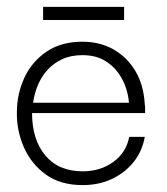

<svg xmlns="http://www.w3.org/2000/svg" viewBox="-20 -527 485 557"><path d="M220 10Q155 10 112.5 -21Q70 -52 49 -100.5Q28 -149 29 -201Q29 -255 51 -302Q73 -349 115.5 -377.5Q158 -406 219 -406Q270 -406 309.5 -383.5Q349 -361 373 -320.5Q397 -280 400 -224Q401 -219 401 -212Q401 -205 401 -199H73Q73 -122 111.5 -76Q150 -30 220 -30Q271 -30 308.5 -57Q346 -84 355 -130H400Q393 -89 368 -57.5Q343 -26 305 -8Q267 10 220 10ZM76 -229H354Q353 -248 345.5 -271.5Q338 -295 322 -317Q306 -339 280.5 -353Q255 -367 219 -367Q186 -367 161 -355.5Q136 -344 118.5 -325Q101 -306 90.5 -281.5Q80 -257 76 -229ZM105 -469V-507H340V-469Z"/></svg>

Font: Darker Grotesque Light
Style: Regular
Weight: 400
Version: Version 1.000;gftools[0.9.28]